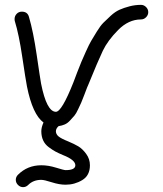

<svg xmlns="http://www.w3.org/2000/svg" viewBox="-20 -570 670 790"><path d="M40 -492Q40 -504 48.5 -513Q57 -522 70 -522Q93 -522 99 -501Q117 -440 131 -344Q145 -248 149 -226Q172 -110 210 -110Q234 -110 282 -231Q285 -240 297.5 -272Q310 -304 315 -316Q320 -328 333.5 -358Q347 -388 355 -401.5Q363 -415 378 -439.5Q393 -464 405.5 -476.5Q418 -489 436 -505.5Q454 -522 472 -530Q490 -538 513 -544Q536 -550 560 -550Q572 -550 581 -541Q590 -532 590 -520Q590 -508 581 -499Q572 -490 560 -490Q509 -490 466 -446.5Q423 -403 403 -361Q383 -319 344 -223Q340 -214 338 -209Q336 -204 327 -180Q318 -156 314.5 -148.5Q311 -141 302 -121.5Q293 -102 286 -94Q279 -86 268.5 -74.5Q258 -63 246.5 -58Q235 -53 221 -51Q210 -41 210 -30Q210 -18 220.5 -9Q231 0 261 12Q285 22 302 32Q319 42 334.5 63Q350 84 350 110Q350 152 318.5 171Q287 190 250 190Q224 190 193 180Q162 170 150 170Q117 170 96 191Q87 200 75 200Q63 200 54 191Q45 182 45 170Q45 158 54 149Q93 110 150 110Q179 110 211 120Q243 130 250 130Q290 130 290 110Q290 88 239 68Q220 60 208 53.5Q196 47 180.5 35.5Q165 24 157.5 7.5Q150 -9 150 -30Q150 -46 159 -66Q114 -99 91 -214Q85 -245 71.5 -336.5Q58 -428 41 -483Q40 -486 40 -492Z"/></svg>

Font: Pecita
Style: Book
Weight: 400
Width: 7
Version: Version 4.3